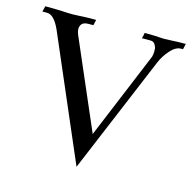

<svg xmlns="http://www.w3.org/2000/svg" viewBox="-100 -670 787 787"><g transform="rotate(15 293.0 -276.5)"><path d="M291.5 24.4 66.9 -497.6Q41.5 -554.2 11.7 -554.2H-8.3L-2.4 -578.1Q46.9 -578.1 71.8 -576.7Q92.3 -575.2 115.7 -575.2Q128.9 -575.2 140.6 -576.2Q158.2 -578.1 213.4 -578.1L208 -554.2H185.5Q163.6 -554.2 155.8 -539.1Q152.3 -532.7 152.3 -524.4Q152.3 -512.7 159.2 -496.6L320.8 -122.6L474.1 -492.2Q477.1 -503.4 477.1 -514.6Q477.1 -517.6 476.6 -525.9Q476.1 -534.2 469.7 -544.2Q463.4 -554.2 451.2 -554.2H414.1Q417.5 -565.9 419.4 -578.1Q448.2 -578.1 463.4 -577.4Q478.5 -576.7 486.6 -575.9Q494.6 -575.2 502.4 -575.2Q512.2 -575.2 529.3 -576.2Q557.1 -578.1 593.8 -578.1L588.4 -554.2H580.1Q557.6 -554.2 535.2 -529.1Q512.7 -503.9 500.5 -474.6Z"/></g></svg>

Font: Quaaykop
Style: Regular
Weight: 400
Designer: Tup Wanders
Foundry: Free font, DO NOT SELL
Version: Version 1.00;July 31, 2023;FontCreator 11.5.0.2430 64-bit